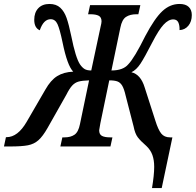

<svg xmlns="http://www.w3.org/2000/svg" viewBox="-66 -740 989 970"><path d="M713 103Q713 69 704 43.5Q695 18 674 -2Q644 -28 630 -46.5Q616 -65 609 -101L569 -256Q561 -291 551.5 -307Q542 -323 527.5 -328.5Q513 -334 486 -334L441 -117Q435 -85 435 -82Q435 -61 449 -53.5Q463 -46 491 -46H502L492 0H239L249 -46H260Q291 -46 310.5 -59.5Q330 -73 338 -113L384 -334Q350 -333 331.5 -328Q313 -323 299 -308Q285 -293 269 -261L174 -93Q150 -51 128 -31.5Q106 -12 75 -6Q44 0 -16 0H-46L-36 -47H-33Q24 -47 69 -125L163 -287Q190 -335 223 -355.5Q256 -376 304 -378Q274 -408 250 -526Q236 -593 224.5 -618Q213 -643 190 -643Q154 -643 135 -587Q107 -599 107 -640Q107 -677 127.5 -698.5Q148 -720 184 -720Q218 -720 238.5 -701Q259 -682 270.5 -649Q282 -616 294 -558Q316 -448 338 -415Q349 -399 361 -391.5Q373 -384 395 -384L442 -604Q447 -624 447 -632Q447 -653 432.5 -660.5Q418 -668 390 -668H379L389 -714H643L633 -668H623Q591 -668 570.5 -654.5Q550 -641 542 -600L497 -384Q556 -384 582 -415Q613 -447 668 -558Q715 -647 754 -683.5Q793 -720 841 -720Q872 -720 887.5 -705Q903 -690 903 -664Q903 -631 885.5 -610Q868 -589 841 -588Q842 -611 835 -626.5Q828 -642 809 -642Q785 -642 760.5 -615.5Q736 -589 704 -527Q664 -449 643.5 -418Q623 -387 598 -375Q645 -364 665 -298L719 -130Q733 -85 748.5 -65.5Q764 -46 793 -46H805L751 210H702Q713 144 713 103Z"/></svg>

Font: Noto Serif CondSemiBold
Style: Italic
Weight: 600
Width: 3
Italic angle: -12°
Designer: Monotype Design Team
Foundry: Monotype Imaging Inc.
Version: Version 1.001